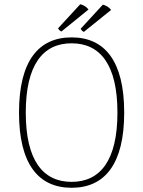

<svg xmlns="http://www.w3.org/2000/svg" viewBox="-20 -877 678 909"><path d="M399 -832C388 -846 375 -853 360 -857L255 -743C257 -738 264 -730 271 -728ZM506 -830C495 -844 482 -851 467 -855L362 -741C364 -736 371 -728 377 -726ZM319 12C476 12 568 -100 568 -344C568 -588 476 -700 319 -700C162 -700 70 -588 70 -344C70 -100 162 12 319 12ZM319 -16C183 -16 102 -118 102 -344C102 -570 183 -672 319 -672C455 -672 536 -570 536 -344C536 -118 455 -16 319 -16Z"/></svg>

Font: Arima Koshi Thin
Style: Regular
Weight: 250
Designer: Joana Correia and Natanael Gama
Foundry: NDISCOVER
Version: Version 1.019;PS 001.019;hotconv 1.0.88;makeotf.lib2.5.64775